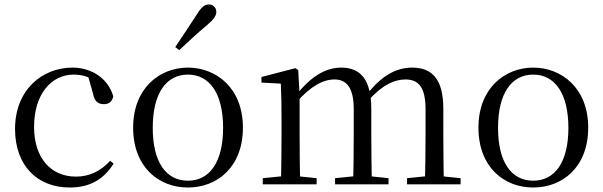

<svg xmlns="http://www.w3.org/2000/svg" viewBox="-20 -838 2743 873"><path d="M296.6 14.6C392.2 14.6 452.3 -24.8 496.6 -93.9L480.8 -106.9C436.5 -58.3 384.8 -35 325.2 -35C212.8 -35 134.9 -117.7 134.9 -261.5C134.9 -408.4 212.5 -498.8 315 -498.8C352.9 -498.8 386.9 -489 427.8 -461.9L377.7 -501.6L402.7 -413.5C408.9 -378.2 424.9 -364.4 452.7 -364.4C474.9 -364.4 489 -375.1 495.2 -399.3C473 -478.8 399.2 -530.6 309.8 -530.6C172.2 -530.6 48.4 -430 48.4 -251.4C48.4 -84.4 150.2 14.6 296.6 14.6Z M834.5 14.6C966.8 14.6 1084.5 -77.3 1084.5 -257.8C1084.5 -437.6 963.2 -530.6 834.5 -530.6C705.9 -530.6 585.4 -437.2 585.4 -257.8C585.4 -77.9 702 14.6 834.5 14.6ZM834.5 -16.4C735 -16.4 674.5 -100.8 674.5 -256.6C674.5 -412.7 735 -498.8 834.5 -498.8C933.3 -498.8 994.4 -412.7 994.4 -256.6C994.4 -100.8 933.3 -16.4 834.5 -16.4ZM776.9 -624 794.9 -610.1C836.2 -648.4 876.3 -686.4 920.6 -723.1C951.2 -748.9 963.6 -766.3 963.6 -783.8C963.6 -805.4 946.6 -817.9 929.9 -817.9C910.3 -817.9 895.8 -805.6 875.3 -772.8C842 -720.5 809.2 -673 776.9 -624Z M1174.7 0H1419.7V-27.8L1315.8 -38.6H1283.4L1174.7 -27.8ZM1256.9 0H1345.3C1343.3 -48.6 1342.3 -160.9 1342.3 -228.5V-406.1L1335.9 -519.8L1322.9 -528L1168.8 -487.9V-462.6L1256.9 -457.7C1259.3 -407.9 1260.1 -357.8 1260.1 -290.4V-228.5C1260.1 -160.9 1259.1 -48.6 1256.9 0ZM1503.5 0H1746.6V-27.8L1644 -38.6H1610.6L1503.5 -27.8ZM1585.2 0H1671.4C1669.4 -48.6 1668.2 -158.7 1668.2 -228.5V-342.4C1668.2 -477.3 1618.5 -530.6 1531.6 -530.6C1458.6 -530.6 1391.9 -488.4 1327.2 -406H1316.1L1325.4 -370.6C1394.1 -448.5 1450.7 -476.7 1501.3 -476.7C1554.8 -476.7 1588.4 -440 1588.4 -342.2V-228.5C1588.4 -158.7 1587.4 -48.6 1585.2 0ZM1830.8 0H2074.3V-27.8L1969.9 -38.6H1936.7L1830.8 -27.8ZM1911.2 0H1998.7C1996.7 -48.6 1995.7 -158.7 1995.7 -228.5V-343.5C1995.7 -477.1 1945.5 -530.6 1854.1 -530.6C1782 -530.6 1715.3 -494.2 1651.8 -412.6H1640.4L1650.9 -376.5C1717.1 -452.6 1774.6 -476.7 1823.6 -476.7C1881.1 -476.7 1914.9 -443.6 1914.9 -342.2V-228.5C1914.9 -158.7 1913.9 -48.6 1911.2 0Z M2404.5 14.6C2536.8 14.6 2654.5 -77.3 2654.5 -257.8C2654.5 -437.6 2533.2 -530.6 2404.5 -530.6C2275.9 -530.6 2155.4 -437.2 2155.4 -257.8C2155.4 -77.9 2272 14.6 2404.5 14.6ZM2404.5 -16.4C2305 -16.4 2244.5 -100.8 2244.5 -256.6C2244.5 -412.7 2305 -498.8 2404.5 -498.8C2503.3 -498.8 2564.4 -412.7 2564.4 -256.6C2564.4 -100.8 2503.3 -16.4 2404.5 -16.4Z"/></svg>

Font: Source Han Serif CN VF
Style: Regular
Weight: 250
Designer: Ryoko NISHIZUKA 西塚涼子 (kana & ideographs); Frank Grießhammer (Latin, Greek & Cyrillic); Wenlong ZHANG 张文龙 (bopomofo); San
Foundry: Adobe
Version: Version 2.002;hotconv 1.1.0;makeotfexe 2.6.0